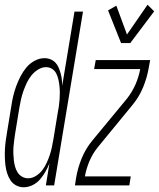

<svg xmlns="http://www.w3.org/2000/svg" viewBox="-29 -784 672 812"><path d="M71 8Q54 8 39 0Q24 -8 15 -22Q6 -36 1 -52Q-4 -68 -6 -85Q-8 -102 -8.5 -119.5Q-9 -137 -8 -155Q-7 -173 -4.5 -190.5Q-2 -208 1 -226L19 -336Q22 -357 27 -378Q32 -399 39.5 -419.5Q47 -440 57.5 -460.5Q68 -481 82.5 -498.5Q97 -516 117.5 -527Q138 -538 159 -538Q173 -538 185 -533Q197 -528 205.5 -519Q214 -510 219 -498Q224 -486 227.5 -473.5Q231 -461 232.5 -448Q234 -435 234 -421L286 -735H322L200 0H165L180 -93Q173 -75 163 -57.5Q153 -40 140 -25Q127 -10 108.5 -1Q90 8 71 8ZM90 -30Q107 -30 123 -40Q139 -50 150 -64.5Q161 -79 168.5 -95.5Q176 -112 181.5 -128.5Q187 -145 190.5 -162Q194 -179 197 -196L215 -306Q218 -320 220 -334.5Q222 -349 223 -363.5Q224 -378 224 -392Q224 -406 222.5 -420Q221 -434 218 -447.5Q215 -461 209 -473Q203 -485 191.5 -492.5Q180 -500 166 -500Q148 -500 131.5 -489.5Q115 -479 103.5 -464.5Q92 -450 84 -433Q76 -416 70 -399Q64 -382 60 -364.5Q56 -347 53 -329L35 -219Q33 -205 31 -191Q29 -177 28 -162.5Q27 -148 27.5 -134Q28 -120 29.5 -106.5Q31 -93 34.5 -80Q38 -67 45 -55.5Q52 -44 64 -37Q76 -30 90 -30ZM483 -602 428 -740 463 -760 508 -638 595 -764 623 -736 522 -602ZM288 0 293 -33Q300 -74 316.5 -114.5Q333 -155 361 -189L508 -367Q530 -395 544 -427Q558 -459 564 -492H369L376 -530H606L600 -497Q593 -456 576.5 -415.5Q560 -375 532 -341L386 -163Q363 -135 349.5 -103Q336 -71 330 -38H524L518 0Z"/></svg>

Font: Iosevka Curly XLtExObl
Style: Regular
Weight: 200
Width: 7
Italic angle: -9°
Monospace: yes
Designer: Belleve Invis
Foundry: Belleve Invis
Version: Version 11.0.1; ttfautohint (v1.8.3)